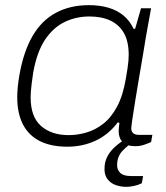

<svg xmlns="http://www.w3.org/2000/svg" viewBox="-20 -558 644 746"><path d="M242 12Q179 12 135.5 -9.5Q92 -31 69.5 -74Q47 -117 47 -180Q47 -199 49 -220Q51 -241 55 -264Q71 -357 106.5 -418Q142 -479 197.5 -508.5Q253 -538 325 -538Q368 -538 401.5 -528Q435 -518 459.5 -498Q484 -478 499 -446H505L528 -526H567L547 -415Q543 -389 536 -348Q529 -307 521 -260Q513 -213 506 -170Q499 -127 494.5 -96.5Q490 -66 490 -59Q490 -47 497.5 -40.5Q505 -34 520 -34H572L567 -6Q556 -1 540 4.5Q524 10 506 10Q473 10 457 -5.5Q441 -21 441 -49Q441 -56 442 -64Q443 -72 444 -80L438 -83Q401 -34 350.5 -11Q300 12 242 12ZM247 -33Q281 -33 315.5 -43Q350 -53 381 -77Q412 -101 435 -144Q458 -187 469 -253Q473 -276 475.5 -292.5Q478 -309 479 -321.5Q480 -334 480 -345Q480 -397 461.5 -429.5Q443 -462 409 -478Q375 -494 327 -494Q277 -494 233 -473.5Q189 -453 156.5 -406Q124 -359 109 -276Q105 -250 103 -232.5Q101 -215 100 -203Q99 -191 99 -180Q99 -104 139.5 -68.5Q180 -33 247 -33ZM471 168Q449 168 429.5 161Q410 154 398 138.5Q386 123 386 99Q386 74 395 54.5Q404 35 420.5 18.5Q437 2 459 -12H500L499 -8Q480 4 457.5 26.5Q435 49 435 84Q435 102 447.5 114Q460 126 489 126H536L531 154Q517 161 500.5 164.5Q484 168 471 168Z"/></svg>

Font: Archivo SemiExpanded Thin
Style: Italic
Weight: 250
Width: 6
Italic angle: -10°
Designer: Hector Gatti
Foundry: Omnibus-Type
Version: Version 2.001